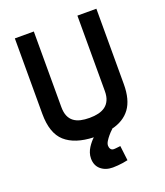

<svg xmlns="http://www.w3.org/2000/svg" viewBox="-161 -801 967 1122"><g transform="rotate(-20 322.5 -239.5)"><path d="M440 202Q424 205 408 208Q394 210 377.5 211.5Q361 213 346 213Q301 213 272 188.5Q243 164 243 120Q243 102 248.5 85.5Q254 69 263 55Q272 41 282 29Q292 17 301 9Q185 5 125 -48.5Q65 -102 65 -223V-692H183V-223Q183 -189 192.5 -166.5Q202 -144 220 -130.5Q238 -117 262.5 -111.5Q287 -106 317 -106Q348 -106 373 -112Q398 -118 416 -131.5Q434 -145 444 -167.5Q454 -190 454 -223V-692H572V-223Q572 -126 532.5 -72.5Q493 -19 416 -1H420Q403 14 391 29Q380 42 371 56.5Q362 71 362 84Q362 96 368.5 105Q375 114 388 114Q391 114 398 113.5Q405 113 412 112Q420 111 429 110Z"/></g></svg>

Font: Panefresco 800wt
Style: Regular
Weight: 800
Designer: Campivisivi
Foundry: Campivisivi & Chank Co
Version: Version 1.001